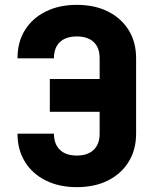

<svg xmlns="http://www.w3.org/2000/svg" viewBox="-20 -760 640 790"><path d="M296 10Q223 10 168 -17.5Q113 -45 82.5 -94.5Q52 -144 52 -210H202Q202 -167 226.5 -143.5Q251 -120 296 -120Q341 -120 365.5 -143.5Q390 -167 390 -210V-300H185V-435H390V-520Q390 -564 365.5 -587Q341 -610 296 -610Q251 -610 226.5 -587Q202 -564 202 -520H52Q52 -587 82.5 -636Q113 -685 168 -712.5Q223 -740 296 -740Q370 -740 424.5 -712.5Q479 -685 509.5 -636Q540 -587 540 -520V-210Q540 -144 509.5 -94.5Q479 -45 424.5 -17.5Q370 10 296 10Z"/></svg>

Font: NKDuy Mono ExtraBold
Style: Regular
Weight: 800
Monospace: yes
Designer: NKDuy
Foundry: NKDuy
Version: Version 2.251; ttfautohint (v1.8.4.7-5d5b)